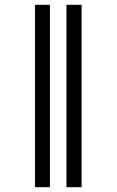

<svg xmlns="http://www.w3.org/2000/svg" viewBox="-20 -780 486 800"><path d="M257 0V-760H320V0ZM126 0V-760H188V0Z"/></svg>

Font: Noto Serif Display ExtraCondensed Medium
Style: Regular
Weight: 500
Width: 2
Designer: Monotype Design Team
Foundry: Monotype Imaging Inc.
Version: Version 2.009